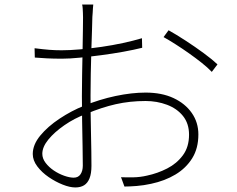

<svg xmlns="http://www.w3.org/2000/svg" viewBox="-20 -808 1040 844"><path d="M390 -788Q389 -780 388.5 -771.5Q388 -763 387.5 -753.5Q387 -744 386 -733Q386 -717 384.5 -677.5Q383 -638 381.5 -586.5Q380 -535 379 -483Q378 -431 378 -388Q378 -351 378.5 -307.5Q379 -264 380 -221Q381 -178 381.5 -141Q382 -104 382 -79Q382 -45 373.5 -24Q365 -3 349.5 6.5Q334 16 311 16Q287 16 255.5 3.5Q224 -9 194 -29.5Q164 -50 144 -76.5Q124 -103 124 -131Q124 -172 157 -212Q190 -252 242 -286.5Q294 -321 349 -343Q417 -371 488 -386Q559 -401 620 -401Q691 -401 742.5 -377Q794 -353 823 -311.5Q852 -270 852 -217Q852 -156 825 -112.5Q798 -69 751.5 -41Q705 -13 644 0Q612 7 581 9.5Q550 12 527 12L512 -29Q536 -28 566 -28.5Q596 -29 626 -36Q673 -46 715 -67.5Q757 -89 784 -125.5Q811 -162 811 -216Q811 -265 784.5 -298Q758 -331 714 -347.5Q670 -364 620 -364Q551 -364 489 -350Q427 -336 358 -307Q307 -288 263 -257.5Q219 -227 192.5 -194.5Q166 -162 166 -132Q166 -111 180.5 -92Q195 -73 216.5 -58.5Q238 -44 262 -35.5Q286 -27 304 -27Q324 -27 334 -42Q344 -57 344 -80Q344 -112 343 -164Q342 -216 341 -275Q340 -334 340 -385Q340 -429 341 -482.5Q342 -536 343 -588Q344 -640 344.5 -679Q345 -718 345 -731Q345 -741 344.5 -751Q344 -761 343.5 -771Q343 -781 341 -788ZM721 -675Q755 -656 796.5 -629Q838 -602 876 -574Q914 -546 936 -525L911 -492Q893 -511 866.5 -532Q840 -553 811 -573.5Q782 -594 753 -612.5Q724 -631 699 -645ZM132 -596Q171 -591 197 -589Q223 -587 251 -587Q287 -587 332.5 -591Q378 -595 426.5 -602Q475 -609 521 -619Q567 -629 604 -640L605 -598Q569 -589 522 -580.5Q475 -572 425.5 -565.5Q376 -559 331 -554.5Q286 -550 252 -550Q215 -550 186.5 -551.5Q158 -553 133 -555Z"/></svg>

Font: Noto Sans KR ExtraLight
Style: Regular
Weight: 250
Designer: Ryoko NISHIZUKA  (kana, bopomofo & ideographs); Paul D. Hunt (Latin, Greek & Cyrillic); Sandoll Communications , Soo-you
Foundry: Adobe
Version: Version 2.004-H2;hotconv 1.0.118;makeotfexe 2.5.65603